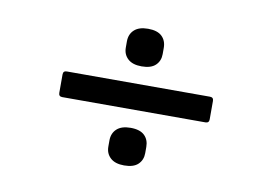

<svg xmlns="http://www.w3.org/2000/svg" viewBox="-51 -561 703 523"><g transform="rotate(10 300.0 -300.0)"><path d="M122 -265Q112 -265 112 -275V-326Q112 -336 122 -336H518Q528 -336 528 -326V-275Q528 -265 518 -265ZM320 -111Q295 -111 282 -123Q269 -135 269 -154V-171Q269 -191 282 -203Q295 -215 320 -215Q346 -215 358.5 -203Q371 -191 371 -171V-154Q371 -135 358.5 -123Q346 -111 320 -111ZM320 -385Q295 -385 282 -397Q269 -409 269 -428V-445Q269 -465 282 -477Q295 -489 320 -489Q346 -489 358.5 -477Q371 -465 371 -445V-428Q371 -409 358.5 -397Q346 -385 320 -385Z"/></g></svg>

Font: Sofia Sans Hairline
Style: Italic
Weight: 1
Italic angle: -9°
Designer: Botio Nikoltchev, Ani Petrova
Foundry: lettersoup
Version: Version 4.102